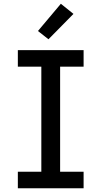

<svg xmlns="http://www.w3.org/2000/svg" viewBox="-20 -1002 540 1022"><path d="M75 0V-88H200V-647H75V-735H425V-647H300V-88H425V0ZM238 -793 182 -837 304 -982 371 -928Z"/></svg>

Font: Iosevka SS18 Semibold
Style: Regular
Weight: 600
Monospace: yes
Designer: Belleve Invis
Foundry: Belleve Invis
Version: Version 25.1.1; ttfautohint (v1.8.4)